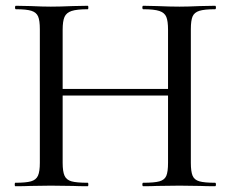

<svg xmlns="http://www.w3.org/2000/svg" viewBox="-20 -645 801 665"><path d="M476 -613Q473 -613 473 -619Q473 -625 476 -625L523 -624Q569 -622 602 -622Q630 -622 674 -624L725 -625Q728 -625 728 -619Q728 -613 725 -613Q688 -613 670.5 -607.5Q653 -602 647 -588Q641 -574 641 -544V-81Q641 -51 647 -36.5Q653 -22 670.5 -17Q688 -12 725 -12Q728 -12 728 -6Q728 0 725 0Q693 0 674 -1L602 -2L523 -1Q506 0 476 0Q473 0 473 -6Q473 -12 476 -12Q515 -12 532.5 -17Q550 -22 556 -36Q562 -50 562 -81V-542Q562 -572 556 -586.5Q550 -601 532 -607Q514 -613 476 -613ZM155 -337H597V-314H155ZM35 -613Q32 -613 32 -619Q32 -625 35 -625L86 -624Q128 -622 156 -622Q187 -622 233 -624L284 -625Q286 -625 286 -619Q286 -613 284 -613Q246 -613 228 -607Q210 -601 203.5 -586.5Q197 -572 197 -542V-81Q197 -51 203.5 -36.5Q210 -22 227.5 -17Q245 -12 284 -12Q286 -12 286 -6Q286 0 284 0Q251 0 233 -1L156 -2L85 -1Q66 0 33 0Q31 0 31 -6Q31 -12 33 -12Q70 -12 87.5 -17Q105 -22 111.5 -36.5Q118 -51 118 -81V-544Q118 -574 112 -588Q106 -602 89 -607.5Q72 -613 35 -613Z"/></svg>

Font: Cormorant SC Medium
Style: Regular
Weight: 500
Designer: Christian Thalmann (Catharsis Fonts)
Foundry: Catharsis Fonts
Version: Version 4.000